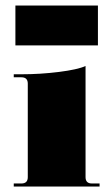

<svg xmlns="http://www.w3.org/2000/svg" viewBox="-20 -678 404 698"><path d="M36 -513V-658H336V-513ZM30 0V-11H58Q81 -11 81 -34V-374Q81 -397 58 -397H30V-408H58Q127 -408 194.5 -416.5Q262 -425 291 -438V-34Q291 -11 314 -11H342V0Z"/></svg>

Font: Arapey Black-Display
Style: Regular
Weight: 900
Designer: Eduardo Rodriguez Tunni
Foundry: Eduardo Rodriguez Tunni
Version: Version 4.000